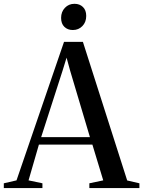

<svg xmlns="http://www.w3.org/2000/svg" viewBox="-44 -962 734 982"><path d="M40.5 -39.5 283.5 -748H380L606.5 -39L669 -24.5V0H413V-24.5L484 -39.5L428.5 -222.5H155L102 -39.5L173 -24.5V0H-24.5V-24.5ZM416 -260.5 315 -599.5 296.5 -667 275.5 -599 166.5 -260.5ZM328 -808.5Q302 -808.5 285.2 -824.8Q268.5 -841 268.5 -870.5Q268.5 -901.5 288 -922Q307.5 -942.5 336.5 -942.5H337.5Q363.5 -942.5 380.2 -926.2Q397 -910 397 -880.5Q397 -849 377.5 -828.8Q358 -808.5 329 -808.5Z"/></svg>

Font: Merriweather 120pt
Style: Regular
Weight: 400
Version: Version 2.100